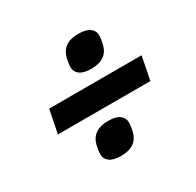

<svg xmlns="http://www.w3.org/2000/svg" viewBox="-125 -722 850 833"><g transform="rotate(-30 300.0 -306.0)"><path d="M529 -248H66L89 -364H552ZM258 -30Q219 -30 200.5 -44Q182 -58 182 -80Q182 -100 188 -124Q204 -190 283 -190Q322 -190 340.5 -176Q359 -162 359 -140Q359 -120 353 -96Q337 -30 258 -30ZM335 -422Q296 -422 277.5 -436Q259 -450 259 -472Q259 -492 265 -516Q281 -582 360 -582Q399 -582 417.5 -568Q436 -554 436 -532Q436 -512 430 -488Q414 -422 335 -422Z"/></g></svg>

Font: Aneliza
Style: Bold Italic
Weight: 700
Italic angle: -11.31°
Designer: Mike Abbink, Paul van der Laan, Pieter van Rosmalen
Foundry: Bold Monday
Version: Version 3.0